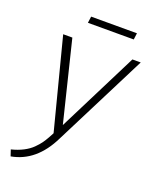

<svg xmlns="http://www.w3.org/2000/svg" viewBox="-154 -728 821 1019"><g transform="rotate(20 256.0 -218.5)"><path d="M33.2 203.6 21.5 168.5Q59.1 159.2 88.6 143.8Q118.2 128.4 137.7 108.9Q157.2 89.4 168.2 74Q179.2 58.6 190.4 38.6L205.6 10.3L73.7 -501H125.5L236.8 -47.4L464.8 -501H511.7L245.6 25.4Q170.4 179.2 33.2 203.6ZM176.3 -603 181.2 -639.6H439.9L435.1 -603Z"/></g></svg>

Font: Muli
Style: ExtraLightItalic
Weight: 200
Italic angle: -7°
Designer: Vernon Adams
Foundry: newtypography
Version: Version 2.0; ttfautohint (v1.00rc1.2-2d82) -l 8 -r 50 -G 200